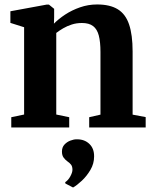

<svg xmlns="http://www.w3.org/2000/svg" viewBox="-20 -571 686 860"><path d="M88 -58V-449L26.5 -468.5V-520.5L189.5 -550.5H199L222.5 -531.5V-493L221.5 -465Q242 -486 272 -505.8Q302 -525.5 338.5 -538.2Q375 -551 415 -551Q472.5 -551 507.5 -529.5Q542.5 -508 558.2 -461.5Q574 -415 574 -340.5V-57.5L632.5 -46.5V0H379.5V-46L430 -57.5V-338Q430 -383.5 422.5 -412Q415 -440.5 397 -454.2Q379 -468 347 -468Q322.5 -468 301.5 -461.2Q280.5 -454.5 263 -444.2Q245.5 -434 232 -423.5V-58L290 -46V0H30.5V-46ZM401.5 130Q401.5 162 385 190Q368.5 218 346.5 238.5Q324.5 259 308 268.5H306.5L273 251L272 245Q285.5 236.5 295 219Q304.5 201.5 304.5 189.5Q304.5 174.5 298.2 166.5Q292 158.5 281.5 151.5Q272.5 145 265 135Q257.5 125 257.5 108Q257.5 88.5 268.8 76.5Q280 64.5 295.2 58.8Q310.5 53 322.5 53H325.5Q359 53 380.5 73.8Q402 94.5 401.5 130Z"/></svg>

Font: Merriweather 60pt
Style: Bold
Weight: 700
Version: Version 2.100